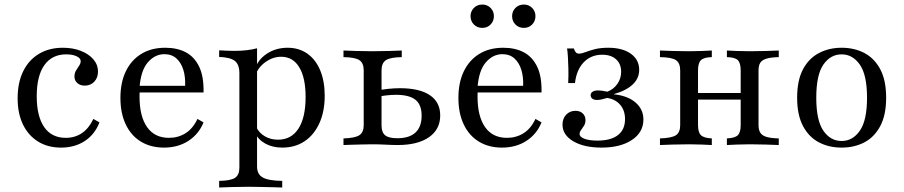

<svg xmlns="http://www.w3.org/2000/svg" viewBox="-20 -636 3963 842"><path d="M247.6 11.3Q189.5 11.3 146.8 -15.3Q104 -41.9 80.6 -90.3Q57.3 -138.7 57.3 -204.8Q57.3 -273.4 81.5 -323Q105.6 -372.6 150.4 -399.6Q195.2 -426.6 255.6 -426.6Q300 -426.6 334.7 -412.9Q369.4 -399.2 389.5 -375.8Q409.7 -352.4 409.7 -321.8Q409.7 -295.2 393.5 -277.8Q377.4 -260.5 351.6 -260.5Q331.5 -260.5 319 -271.8Q306.5 -283.1 306.5 -300Q306.5 -315.3 313.3 -326.6Q320.2 -337.9 327 -348Q333.9 -358.1 333.9 -367.7Q333.9 -380.6 316.1 -389.1Q298.4 -397.6 270.2 -397.6Q208.1 -397.6 174.6 -350.4Q141.1 -303.2 141.1 -214.5Q141.1 -125.8 173.8 -78.6Q206.5 -31.5 268.5 -31.5Q308.9 -31.5 339.5 -52.4Q370.2 -73.4 389.5 -114.5L416.1 -99.2Q396 -46.8 352 -17.7Q308.1 11.3 247.6 11.3Z M699.2 11.3Q641.1 11.3 598 -14.9Q554.8 -41.1 531.5 -90.3Q508.1 -139.5 508.1 -206.5Q508.1 -274.2 531.9 -323.4Q555.6 -372.6 599.6 -399.6Q643.5 -426.6 704.8 -426.6Q757.3 -426.6 795.2 -406.5Q833.1 -386.3 853.6 -343.1Q874.2 -300 872.6 -230.6H559.7L558.9 -259.7H791.9Q793.5 -299.2 783.9 -330.2Q774.2 -361.3 753.6 -379.8Q733.1 -398.4 700.8 -398.4Q659.7 -398.4 628.6 -362.9Q597.6 -327.4 591.9 -252.4L593.5 -250.8Q592.7 -241.9 592.3 -232.3Q591.9 -222.6 591.9 -212.1Q591.9 -125.8 625 -78.6Q658.1 -31.5 721 -31.5Q761.3 -31.5 793.5 -51.6Q825.8 -71.8 846 -114.5L872.6 -99.2Q851.6 -47.6 806 -18.1Q760.5 11.3 699.2 11.3Z M941.1 186.3V157.3Q991.1 156.5 1010.5 144Q1029.8 131.5 1029.8 99.2V-315.3Q1029.8 -353.2 1009.7 -369Q989.5 -384.7 941.1 -386.3V-415.3Q956.5 -414.5 973.4 -413.7Q990.3 -412.9 1008.1 -412.9Q1064.5 -412.9 1107.3 -424.2V94.4Q1107.3 128.2 1132.3 142.3Q1157.3 156.5 1217.7 157.3V186.3Q1204 185.5 1179.4 185.1Q1154.8 184.7 1125.8 183.9Q1096.8 183.1 1069.4 183.1Q1030.6 183.1 994.8 184.3Q958.9 185.5 941.1 186.3ZM1217.7 11.3Q1175 11.3 1143.1 -6.5Q1111.3 -24.2 1099.2 -53.2L1104 -79Q1115.3 -54 1140.7 -38.7Q1166.1 -23.4 1199.2 -23.4Q1257.3 -23.4 1288.7 -71.8Q1320.2 -120.2 1320.2 -210.5Q1320.2 -295.2 1292.3 -341.1Q1264.5 -387.1 1212.9 -387.1Q1177.4 -387.1 1145.6 -364.9Q1113.7 -342.7 1100.8 -308.1L1097.6 -330.6Q1109.7 -373.4 1149.6 -400Q1189.5 -426.6 1241.1 -426.6Q1291.1 -426.6 1327.8 -400.8Q1364.5 -375 1384.3 -327.4Q1404 -279.8 1404 -216.1Q1404 -146.8 1380.6 -95.6Q1357.3 -44.4 1315.7 -16.5Q1274.2 11.3 1217.7 11.3Z M1486.3 0V-29Q1537.1 -30.6 1556 -43.1Q1575 -55.6 1575 -87.1V-327.4Q1575 -359.7 1556 -372.2Q1537.1 -384.7 1486.3 -385.5V-414.5Q1504.8 -413.7 1540.3 -412.5Q1575.8 -411.3 1614.5 -411.3Q1650.8 -411.3 1687.5 -412.5Q1724.2 -413.7 1741.9 -414.5V-385.5Q1691.9 -384.7 1672.6 -372.2Q1653.2 -359.7 1653.2 -327.4V-86.3Q1653.2 -55.6 1669 -42.7Q1684.7 -29.8 1722.6 -29.8Q1775 -29.8 1802 -54.8Q1829 -79.8 1829 -129Q1829 -176.6 1802 -198.4Q1775 -220.2 1716.1 -220.2Q1696 -220.2 1674.6 -217.7Q1653.2 -215.3 1630.6 -210.5V-238.7Q1656.5 -243.5 1683.1 -246.4Q1709.7 -249.2 1733.9 -249.2Q1820.2 -249.2 1865.3 -218.5Q1910.5 -187.9 1910.5 -129.8Q1910.5 -68.5 1861.3 -34.3Q1812.1 0 1724.2 0Q1701.6 0 1671.8 -1.6Q1641.9 -3.2 1611.3 -3.2Q1589.5 -3.2 1564.9 -2.4Q1540.3 -1.6 1519.8 -1.2Q1499.2 -0.8 1486.3 0Z M2181.5 11.3Q2123.4 11.3 2080.2 -14.9Q2037.1 -41.1 2013.7 -90.3Q1990.3 -139.5 1990.3 -206.5Q1990.3 -274.2 2014.1 -323.4Q2037.9 -372.6 2081.9 -399.6Q2125.8 -426.6 2187.1 -426.6Q2239.5 -426.6 2277.4 -406.5Q2315.3 -386.3 2335.9 -343.1Q2356.5 -300 2354.8 -230.6H2041.9L2041.1 -259.7H2274.2Q2275.8 -299.2 2266.1 -330.2Q2256.5 -361.3 2235.9 -379.8Q2215.3 -398.4 2183.1 -398.4Q2141.9 -398.4 2110.9 -362.9Q2079.8 -327.4 2074.2 -252.4L2075.8 -250.8Q2075 -241.9 2074.6 -232.3Q2074.2 -222.6 2074.2 -212.1Q2074.2 -125.8 2107.3 -78.6Q2140.3 -31.5 2203.2 -31.5Q2243.5 -31.5 2275.8 -51.6Q2308.1 -71.8 2328.2 -114.5L2354.8 -99.2Q2333.9 -47.6 2288.3 -18.1Q2242.7 11.3 2181.5 11.3ZM2277.4 -513.7Q2254.8 -513.7 2240.3 -528.6Q2225.8 -543.5 2225.8 -565.3Q2225.8 -586.3 2240.3 -601.2Q2254.8 -616.1 2277.4 -616.1Q2299.2 -616.1 2313.7 -601.2Q2328.2 -586.3 2328.2 -565.3Q2328.2 -543.5 2313.7 -528.6Q2299.2 -513.7 2277.4 -513.7ZM2095.2 -513.7Q2072.6 -513.7 2058.1 -528.6Q2043.5 -543.5 2043.5 -565.3Q2043.5 -586.3 2058.1 -601.2Q2072.6 -616.1 2095.2 -616.1Q2116.9 -616.1 2131.5 -601.2Q2146 -586.3 2146 -565.3Q2146 -543.5 2131.5 -528.6Q2116.9 -513.7 2095.2 -513.7Z M2617.7 11.3Q2541.1 11.3 2494 -16.5Q2446.8 -44.4 2446.8 -89.5Q2446.8 -116.1 2462.9 -133.1Q2479 -150 2504 -150Q2523.4 -150 2535.5 -138.7Q2547.6 -127.4 2547.6 -108.9Q2547.6 -95.2 2541.1 -84.7Q2534.7 -74.2 2528.2 -65.7Q2521.8 -57.3 2521.8 -48.4Q2521.8 -35.5 2543.1 -27.4Q2564.5 -19.4 2600 -19.4Q2658.9 -19.4 2689.9 -43.5Q2721 -67.7 2721 -113.7Q2721 -151.6 2700 -176.2Q2679 -200.8 2642.7 -206.5Q2629.8 -202.4 2618.5 -200Q2607.3 -197.6 2598.4 -197.6Q2585.5 -197.6 2577.8 -203.2Q2570.2 -208.9 2570.2 -218.5Q2570.2 -228.2 2579 -233.9Q2587.9 -239.5 2602.4 -239.5Q2609.7 -239.5 2619.4 -238.3Q2629 -237.1 2643.5 -233.9Q2671 -244.4 2687.5 -268.1Q2704 -291.9 2704 -321Q2704 -355.6 2681.9 -375.8Q2659.7 -396 2621 -396Q2571.8 -396 2539.9 -362.9Q2508.1 -329.8 2501.6 -271.8H2471.8Q2473.4 -307.3 2472.6 -335.1Q2471.8 -362.9 2470.6 -384.7Q2469.4 -406.5 2466.9 -423.4H2496.8Q2500 -412.1 2505.2 -406.5Q2510.5 -400.8 2518.5 -400.8Q2530.6 -400.8 2547.2 -407.3Q2563.7 -413.7 2588.3 -420.2Q2612.9 -426.6 2647.6 -426.6Q2709.7 -426.6 2746.4 -400.4Q2783.1 -374.2 2783.1 -329.8Q2783.1 -291.9 2754 -264.9Q2725 -237.9 2671.8 -223.4V-222.6Q2733.1 -216.1 2767.3 -186.3Q2801.6 -156.5 2801.6 -112.1Q2801.6 -55.6 2751.2 -22.2Q2700.8 11.3 2617.7 11.3Z M3167.7 0V-29Q3203.2 -30.6 3215.7 -43.1Q3228.2 -55.6 3228.2 -87.1V-327.4Q3228.2 -359.7 3215.7 -372.2Q3203.2 -384.7 3167.7 -385.5V-414.5Q3182.3 -413.7 3210.5 -412.5Q3238.7 -411.3 3268.5 -411.3Q3303.2 -411.3 3339.9 -412.5Q3376.6 -413.7 3395.2 -414.5V-385.5Q3361.3 -384.7 3341.9 -379Q3322.6 -373.4 3314.5 -361.3Q3306.5 -349.2 3306.5 -327.4V-87.1Q3306.5 -66.1 3314.5 -53.6Q3322.6 -41.1 3341.9 -35.5Q3361.3 -29.8 3395.2 -29V0Q3376.6 -0.8 3339.9 -2Q3303.2 -3.2 3268.5 -3.2Q3238.7 -3.2 3210.5 -2Q3182.3 -0.8 3167.7 0ZM2874.2 0V-29Q2925.8 -30.6 2944.4 -43.1Q2962.9 -55.6 2962.9 -87.1V-327.4Q2962.9 -359.7 2944.4 -372.2Q2925.8 -384.7 2874.2 -385.5V-414.5Q2892.7 -413.7 2929.8 -412.5Q2966.9 -411.3 3001.6 -411.3Q3030.6 -411.3 3059.3 -412.5Q3087.9 -413.7 3101.6 -414.5V-385.5Q3066.9 -384.7 3054 -372.2Q3041.1 -359.7 3041.1 -327.4V-87.1Q3041.1 -55.6 3054 -43.1Q3066.9 -30.6 3101.6 -29V0Q3087.9 -0.8 3059.3 -2Q3030.6 -3.2 3001.6 -3.2Q2966.9 -3.2 2929.8 -2Q2892.7 -0.8 2874.2 0ZM3012.1 -199.2V-228.2H3257.3V-199.2Z M3671 11.3Q3615.3 11.3 3571.4 -11.7Q3527.4 -34.7 3501.6 -83.1Q3475.8 -131.5 3475.8 -207.3Q3475.8 -283.9 3501.6 -332.3Q3527.4 -380.6 3571.8 -403.6Q3616.1 -426.6 3671 -426.6Q3726.6 -426.6 3770.6 -403.6Q3814.5 -380.6 3840.3 -332.3Q3866.1 -283.9 3866.1 -207.3Q3866.1 -131.5 3840.3 -83.1Q3814.5 -34.7 3770.6 -11.7Q3726.6 11.3 3671 11.3ZM3671 -17.7Q3719.4 -17.7 3750.8 -62.9Q3782.3 -108.1 3782.3 -207.3Q3782.3 -307.3 3750.8 -352.4Q3719.4 -397.6 3671 -397.6Q3621.8 -397.6 3590.7 -352.4Q3559.7 -307.3 3559.7 -207.3Q3559.7 -108.1 3590.7 -62.9Q3621.8 -17.7 3671 -17.7Z"/></svg>

Font: Playfair
Style: Regular
Weight: 400
Designer: Claus Eggers Sørensen
Foundry: Claus Eggers Sørensen
Version: Version 2.001;gftools[0.9.30]